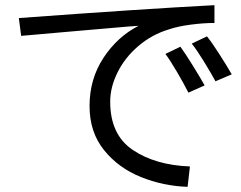

<svg xmlns="http://www.w3.org/2000/svg" viewBox="-20 -713 934 744"><path d="M327 -302Q327 -407 381 -489Q435 -571 517 -613L475 -610Q373 -601 249.5 -590.5Q126 -580 62 -574L53 -643Q527 -678 811 -693V-624Q769 -624 719 -617.5Q669 -611 634 -599Q568 -579 516 -534.5Q464 -490 435.5 -432.5Q407 -375 407 -319Q407 -191 494.5 -132Q582 -73 716 -68L707 11Q613 8 526 -27Q439 -62 383 -131.5Q327 -201 327 -302ZM723 -544 782 -572Q800 -550 829.5 -504Q859 -458 878 -425L815 -398Q797 -431 770 -475Q743 -519 723 -544ZM621 -504 679 -532Q696 -509 725.5 -461.5Q755 -414 773 -382L710 -354Q693 -388 666 -434Q639 -480 621 -504Z"/></svg>

Font: Kakao Big Sans
Style: Regular
Weight: 400
Designer: Park Young-rak; Lee Sang-min; Kim Jung-jin; Min Bon; Park Min-gyu;
Foundry: Kakao Corporation
Version: Version 2.003